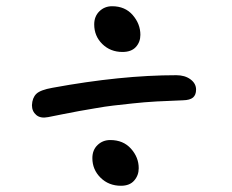

<svg xmlns="http://www.w3.org/2000/svg" viewBox="-20 -620 740 613"><path d="M371.1 -454.1Q332.5 -454.1 306.6 -479.5Q280.8 -504.9 280.8 -542Q280.8 -567.9 297.4 -584Q314 -600.1 337.9 -600.1Q379.4 -600.1 403.8 -571.8Q428.2 -543.5 428.2 -508.8Q428.2 -485.8 413.8 -470Q399.4 -454.1 371.1 -454.1ZM133.8 -246.1Q109.4 -241.2 95.7 -252.9Q82 -264.6 82 -284.2Q83 -307.6 95.9 -320.3Q108.9 -333 147.9 -339.8Q366.2 -379.9 543 -379.9Q570.3 -379.9 588.1 -366.7Q606 -353.5 606 -334Q606 -316.9 596.2 -308.6Q586.4 -300.3 564 -299.8Q519.5 -298.3 480.2 -296.1Q440.9 -293.9 403.6 -289.8Q366.2 -285.6 342 -283Q317.9 -280.3 281.7 -273.9Q245.6 -267.6 232.4 -265.4Q219.2 -263.2 180.4 -255.4Q141.6 -247.6 133.8 -246.1ZM366.2 -26.9Q327.1 -26.9 301 -52.7Q274.9 -78.6 274.9 -115.2Q274.9 -141.1 291.5 -157Q308.1 -172.9 332 -172.9Q373.5 -172.9 398.2 -145.3Q422.9 -117.7 422.9 -83Q422.9 -60.1 408.4 -43.5Q394 -26.9 366.2 -26.9Z"/></svg>

Font: Shantell Sans Irregular Bouncy
Style: Regular
Weight: 400
Designer: Stephen Nixon, Anya Danilova, Shantell Martin
Foundry: Arrow Type
Version: Version 1.006;[9816181b4]